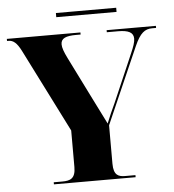

<svg xmlns="http://www.w3.org/2000/svg" viewBox="-56 -868 832 920"><g transform="rotate(-5 360.0 -408.5)"><path d="M247 -797H537V-817H247ZM166 0H559V-10H510C479 -10 454 -17 454 -74V-259L615 -626C642 -687 665 -704 700 -704H719V-714H482V-704H536C586 -704 610 -692 610 -662C610 -645 602 -623 589 -593L490 -364C475 -333 461 -300 448 -268C415 -335 404 -357 378 -408L284 -597C269 -627 261 -649 261 -665C261 -694 285 -704 335 -704H356V-714H2V-704H9C32 -704 49 -690 69 -651L271 -250V-74C271 -18 245 -10 207 -10H166Z"/></g></svg>

Font: Noto Serif Display ExtraBold
Style: Regular
Weight: 800
Designer: Monotype Design Team
Foundry: Monotype Imaging Inc.
Version: Version 2.009